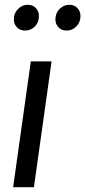

<svg xmlns="http://www.w3.org/2000/svg" viewBox="-20 -784 357 804"><path d="M122 0H35L109 -527H196ZM38 -703Q38 -729 55.5 -746.5Q73 -764 96 -764Q117 -764 130 -750.5Q143 -737 143 -717Q143 -690 126 -673Q109 -656 85 -656Q64 -656 51 -669.5Q38 -683 38 -703ZM212 -703Q212 -729 229.5 -746.5Q247 -764 270 -764Q291 -764 304 -750.5Q317 -737 317 -717Q317 -691 300 -673.5Q283 -656 259 -656Q238 -656 225 -669.5Q212 -683 212 -703Z"/></svg>

Font: Fira Sans Compressed
Style: Italic
Weight: 400
Width: 1
Italic angle: -8°
Designer: bBox Type GmbH & Carrois Corporate GbR & Edenspiekermann AG
Foundry: bBox Type GmbH & Carrois Corporate GbR & Edenspiekermann AG
Version: Version 4.301